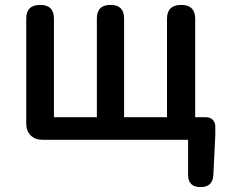

<svg xmlns="http://www.w3.org/2000/svg" viewBox="-20 -570 917 783"><path d="M798 193Q747 193 747 143V0H417H152Q123 0 105 -18Q87 -36 87 -65V-494Q87 -550 144 -550Q200 -550 200 -494V-92H375V-495Q375 -550 431 -550Q486 -550 486 -495V-92H661V-493Q661 -550 719 -550Q776 -550 776 -493V-92H820Q837 -92 847.5 -81.5Q858 -71 858 -54V-18L850 145Q847 193 798 193Z"/></svg>

Font: GenSenRounded JP M
Style: Regular
Weight: 500
Version: Version 1.501;PS 1;hotconv 16.6.51;makeotf.lib2.5.65220